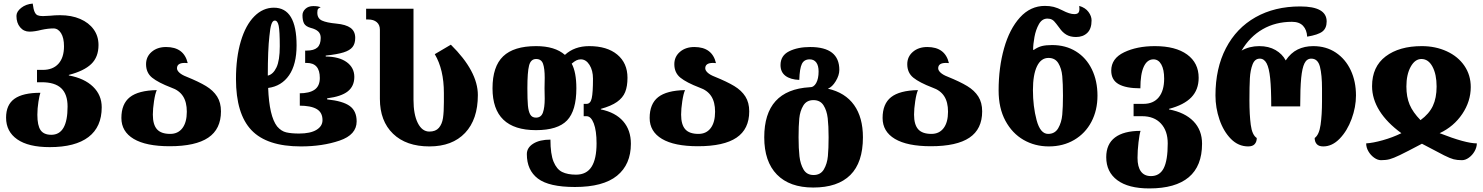

<svg xmlns="http://www.w3.org/2000/svg" viewBox="-20 -809 8296 1074"><path d="M14 -151Q14 -223 61 -256.5Q108 -290 206 -290Q201 -278 195 -240Q189 -202 189 -167Q189 -107 207 -81Q225 -55 267 -55Q358 -55 358 -213Q358 -282 322.5 -315.5Q287 -349 213 -349H187V-418H219Q276 -418 307 -452.5Q338 -487 338 -550Q338 -597 321.5 -623.5Q305 -650 279 -650Q249 -650 212 -642Q173 -632 145 -632Q113 -632 92.5 -656.5Q72 -681 72 -720Q72 -744 98.5 -765Q125 -786 163 -789Q167 -757 173.5 -742.5Q180 -728 190.5 -723.5Q201 -719 220 -719Q232 -719 260 -721Q287 -724 316 -724Q380 -724 428.5 -703Q477 -682 504 -644.5Q531 -607 531 -557Q531 -490 490.5 -451Q450 -412 365 -390V-387Q452 -371 500.5 -324Q549 -277 549 -209Q549 -99 475 -42.5Q401 14 258 14Q139 14 76.5 -29.5Q14 -73 14 -151Z M659 -149Q659 -228 706.5 -265.5Q754 -303 857 -305Q848 -286 841.5 -243Q835 -200 835 -168Q835 -112 858 -86Q881 -60 932 -60Q976 -60 1000.5 -92.5Q1025 -125 1025 -184Q1025 -238 1003.5 -271Q982 -304 938 -319Q865 -347 831 -374.5Q797 -402 797 -450Q797 -492 828.5 -519Q860 -546 909 -546Q1009 -546 1030 -456Q1024 -457 1013 -457Q970 -457 970 -427Q970 -415 983.5 -402.5Q997 -390 1023 -380Q1092 -352 1132.5 -327.5Q1173 -303 1194.5 -269Q1216 -235 1216 -186Q1216 -87 1145 -39Q1074 9 929 9Q797 9 728 -32Q659 -73 659 -149Z M1300 -367Q1300 -487 1327 -578Q1354 -669 1403 -718Q1451 -766 1512 -766Q1639 -766 1639 -555Q1639 -449 1597 -388Q1555 -327 1480 -317Q1486 -159 1530 -102Q1553 -75 1581.5 -68.5Q1610 -62 1653 -62Q1716 -62 1750 -82.5Q1784 -103 1784 -137Q1784 -180 1751.5 -199Q1719 -218 1654 -218H1657V-287H1653Q1711 -287 1740 -307.5Q1769 -328 1769 -373Q1769 -457 1696 -457H1687V-526H1695Q1736 -526 1755 -543Q1774 -560 1774 -597Q1774 -620 1760 -633Q1746 -646 1718 -653Q1690 -661 1681 -677.5Q1672 -694 1672 -724Q1672 -744 1688.5 -759.5Q1705 -775 1733 -775Q1760 -775 1774 -768Q1764 -765 1759.5 -759.5Q1755 -754 1755 -738Q1755 -706 1781 -694Q1807 -682 1861 -677Q1915 -672 1941 -653Q1967 -634 1967 -597Q1967 -565 1952 -546Q1937 -527 1902 -516Q1867 -505 1802 -498V-493Q1878 -492 1920 -461Q1962 -430 1962 -379Q1962 -327 1925.5 -298Q1889 -269 1810 -259V-253Q1898 -244 1936.5 -216Q1975 -188 1975 -130Q1975 -55 1879.5 -22.5Q1784 10 1663 10Q1473 10 1386.5 -81Q1300 -172 1300 -367ZM1545 -550Q1545 -635 1539 -664.5Q1533 -694 1517 -694Q1505 -694 1498 -673Q1491 -652 1487 -607Q1478 -531 1478 -386Q1508 -393 1526.5 -432Q1545 -471 1545 -550Z M2105 -256V-643Q2105 -670 2087.5 -685Q2070 -700 2040 -700H2028V-760H2293V-251Q2293 -169 2317 -121Q2341 -73 2382 -73Q2417 -73 2435 -94Q2453 -115 2458 -149Q2463 -183 2463 -238V-289Q2463 -420 2412 -506L2502 -559Q2653 -410 2653 -277Q2653 -141 2581.5 -65.5Q2510 10 2382 10Q2252 10 2178.5 -61Q2105 -132 2105 -256Z M2927 53Q2927 17 2963 -5.5Q2999 -28 3059 -28Q3059 53 3076.5 95.5Q3094 138 3124.5 153Q3155 168 3202 168Q3261 168 3289 124Q3317 80 3317 -7Q3317 -78 3301.5 -118.5Q3286 -159 3261 -159H3245V-228H3261Q3283 -228 3290 -259.5Q3297 -291 3297 -369Q3297 -415 3277.5 -446Q3258 -477 3229 -477Q3216 -477 3204.5 -471.5Q3193 -466 3178 -453Q3204 -405 3204 -315Q3204 -190 3152 -135.5Q3100 -81 2978 -81Q2735 -81 2735 -315Q2735 -437 2794.5 -494Q2854 -551 2979 -551Q3084 -551 3140 -502Q3193 -551 3276 -551Q3376 -551 3433 -503.5Q3490 -456 3490 -374Q3490 -326 3477 -294Q3464 -262 3431.5 -239Q3399 -216 3341 -200V-197Q3423 -180 3466 -130.5Q3509 -81 3509 -5Q3509 111 3431.5 174Q3354 237 3196 237Q3051 237 2989 190Q2927 143 2927 53ZM3027 -257 3026 -315 3027 -374Q3027 -426 3017.5 -452.5Q3008 -479 2979 -479Q2949 -479 2939.5 -442.5Q2930 -406 2930 -315Q2930 -252 2933 -219Q2936 -186 2946 -168.5Q2956 -151 2978 -151Q3007 -151 3017 -179.5Q3027 -208 3027 -257Z M3614 -149Q3614 -228 3661.5 -265.5Q3709 -303 3812 -305Q3803 -286 3796.5 -243Q3790 -200 3790 -168Q3790 -112 3813 -86Q3836 -60 3887 -60Q3931 -60 3955.5 -92.5Q3980 -125 3980 -184Q3980 -238 3958.5 -271Q3937 -304 3893 -319Q3820 -347 3786 -374.5Q3752 -402 3752 -450Q3752 -492 3783.5 -519Q3815 -546 3864 -546Q3964 -546 3985 -456Q3979 -457 3968 -457Q3925 -457 3925 -427Q3925 -415 3938.5 -402.5Q3952 -390 3978 -380Q4047 -352 4087.5 -327.5Q4128 -303 4149.5 -269Q4171 -235 4171 -186Q4171 -87 4100 -39Q4029 9 3884 9Q3752 9 3683 -32Q3614 -73 3614 -149Z M4255 -41Q4255 -306 4509 -321Q4532 -320 4545.5 -344.5Q4559 -369 4559 -409Q4559 -442 4546 -459.5Q4533 -477 4509 -477Q4478 -477 4465.5 -451.5Q4453 -426 4451 -362Q4401 -364 4373.5 -385Q4346 -406 4346 -445Q4346 -498 4394 -522Q4442 -546 4512 -546Q4675 -546 4675 -418Q4675 -388 4655 -355Q4635 -322 4611 -313Q4708 -291 4757.5 -221.5Q4807 -152 4807 -41Q4807 100 4736.5 170Q4666 240 4529 240Q4397 240 4326 167.5Q4255 95 4255 -41ZM4615 -41Q4615 -105 4610 -148Q4605 -191 4586.5 -220Q4568 -249 4530 -249Q4492 -249 4473.5 -218.5Q4455 -188 4451 -146.5Q4447 -105 4447 -41Q4447 22 4452 65.5Q4457 109 4475 139.5Q4493 170 4531 170Q4570 170 4588.5 138.5Q4607 107 4611 64.5Q4615 22 4615 -41Z M4917 -149Q4917 -228 4964.5 -265.5Q5012 -303 5115 -305Q5106 -286 5099.5 -243Q5093 -200 5093 -168Q5093 -112 5116 -86Q5139 -60 5190 -60Q5234 -60 5258.5 -92.5Q5283 -125 5283 -184Q5283 -238 5261.5 -271Q5240 -304 5196 -319Q5123 -347 5089 -374.5Q5055 -402 5055 -450Q5055 -492 5086.5 -519Q5118 -546 5167 -546Q5267 -546 5288 -456Q5282 -457 5271 -457Q5228 -457 5228 -427Q5228 -415 5241.5 -402.5Q5255 -390 5281 -380Q5350 -352 5390.5 -327.5Q5431 -303 5452.5 -269Q5474 -235 5474 -186Q5474 -87 5403 -39Q5332 9 5187 9Q5055 9 4986 -32Q4917 -73 4917 -149Z M5566 -303Q5566 -431 5596.5 -539Q5627 -647 5685.5 -711.5Q5744 -776 5825 -776Q5852 -776 5874 -770.5Q5896 -765 5923 -751Q5963 -730 5989 -730Q6005 -730 6011.5 -737Q6018 -744 6018 -759Q6018 -770 6017 -776Q6051 -766 6068.5 -742.5Q6086 -719 6086 -695Q6086 -648 6062 -625Q6038 -602 5999 -602Q5967 -602 5945 -615Q5923 -628 5906 -653Q5901 -659 5888.5 -676Q5876 -693 5865 -699Q5854 -705 5839 -705Q5809 -705 5791.5 -674Q5774 -643 5766.5 -602Q5759 -561 5759 -530H5763Q5786 -546 5808.5 -551.5Q5831 -557 5865 -557Q5941 -557 5998.5 -521.5Q6056 -486 6087.5 -421.5Q6119 -357 6119 -274Q6119 -192 6085 -127.5Q6051 -63 5989 -26.5Q5927 10 5847 10Q5769 10 5705.5 -26.5Q5642 -63 5604 -133.5Q5566 -204 5566 -303ZM5926 -274Q5926 -341 5922 -383.5Q5918 -426 5900 -455.5Q5882 -485 5845 -485Q5803 -485 5780.5 -438Q5758 -391 5758 -305Q5758 -214 5778.5 -137Q5799 -60 5843 -60Q5881 -60 5899.5 -92Q5918 -124 5922 -167Q5926 -210 5926 -274Z M6168 70Q6168 -3 6217 -40Q6266 -77 6360 -77Q6354 -60 6348.5 -13Q6343 34 6343 74Q6343 124 6362 150Q6381 176 6418 176Q6467 176 6489.5 132Q6512 88 6512 -7Q6512 -77 6474 -118Q6436 -159 6369 -159H6321V-228H6376Q6432 -228 6462 -265Q6492 -302 6492 -369Q6492 -420 6476 -448.5Q6460 -477 6432 -477Q6397 -477 6378 -436Q6359 -395 6359 -315Q6278 -315 6237 -338.5Q6196 -362 6196 -414Q6196 -482 6268 -516.5Q6340 -551 6440 -551Q6556 -551 6620.5 -504Q6685 -457 6685 -374Q6685 -307 6644 -264.5Q6603 -222 6519 -200V-197Q6608 -180 6656 -130.5Q6704 -81 6704 -5Q6704 120 6629.5 182.5Q6555 245 6409 245Q6292 245 6230 199Q6168 153 6168 70Z M6779 -275Q6779 -427 6837.5 -539.5Q6896 -652 7003 -712.5Q7110 -773 7253 -773Q7401 -773 7401 -689Q7401 -651 7377 -632.5Q7353 -614 7292 -604Q7290 -642 7269 -664.5Q7248 -687 7207 -687Q7115 -687 7043 -645.5Q6971 -604 6925 -526Q6969 -551 7024 -551Q7077 -551 7115 -529Q7153 -507 7172 -471Q7200 -513 7238.5 -532Q7277 -551 7326 -551Q7398 -551 7452 -515Q7506 -479 7535.5 -416.5Q7565 -354 7565 -275Q7565 -210 7540.5 -143.5Q7516 -77 7474 -33.5Q7432 10 7382 10Q7357 10 7345.5 -3Q7334 -16 7334 -37Q7359 -55 7367 -111Q7375 -167 7375 -243V-278V-313Q7375 -390 7363.5 -435.5Q7352 -481 7315 -481Q7290 -481 7277 -455Q7264 -429 7258.5 -372.5Q7253 -316 7253 -214H7091Q7091 -313 7085 -371Q7079 -429 7065 -455Q7051 -481 7027 -481Q6999 -481 6986.5 -448.5Q6974 -416 6971.5 -371.5Q6969 -327 6969 -248Q6969 -167 6976.5 -110.5Q6984 -54 7010 -37Q7010 -16 6998.5 -3Q6987 10 6962 10Q6907 10 6865.5 -32Q6824 -74 6801.5 -140Q6779 -206 6779 -275Z M7622 -7Q7659 -9 7714.5 -24.5Q7770 -40 7819 -64Q7738 -123 7696.5 -189.5Q7655 -256 7655 -327Q7655 -436 7731 -493.5Q7807 -551 7933 -551Q8010 -551 8073 -522Q8136 -493 8171.5 -441Q8207 -389 8207 -322Q8207 -242 8159.5 -171.5Q8112 -101 8033 -64Q8178 -7 8241 -7Q8241 15 8228.5 37Q8216 59 8196.5 73Q8177 87 8158 87Q8131 87 8111.5 82Q8092 77 8058 60Q8024 43 7934 -5Q7847 41 7810.5 58.5Q7774 76 7753.5 81.5Q7733 87 7705 87Q7686 87 7666.5 73Q7647 59 7634.5 37.5Q7622 16 7622 -7ZM8016 -325Q8016 -393 7993 -436Q7970 -479 7931 -479Q7895 -479 7871 -435.5Q7847 -392 7847 -325Q7847 -267 7865 -224Q7883 -181 7926 -137Q7974 -172 7995 -216.5Q8016 -261 8016 -325Z"/></svg>

Font: Noto Serif Georgian Black
Style: Regular
Weight: 900
Designer: Monotype Design team
Foundry: Monotype Imaging Inc.
Version: Version 1.000